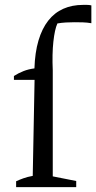

<svg xmlns="http://www.w3.org/2000/svg" viewBox="-20 -766 394 786"><path d="M37 -439V-455Q56 -467 76.5 -475Q97 -483 121 -486Q123 -551 137.5 -600Q152 -649 177.5 -681.5Q203 -714 239 -730Q275 -746 320 -746Q327 -746 336 -746Q345 -746 354 -744V-671Q336 -674 319 -674.5Q302 -675 285 -675Q268 -675 250 -674Q232 -673 215 -670Q204 -646 198.5 -595.5Q193 -545 196 -478V-439ZM196 -463V-44L292 -25V0H46V-24Q59 -30 75.5 -36Q92 -42 114 -46L122 -463Z"/></svg>

Font: Piazzolla Thin
Style: Regular
Weight: 400
Version: Version 2.001